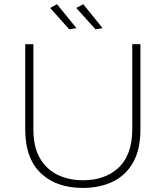

<svg xmlns="http://www.w3.org/2000/svg" viewBox="-20 -916 811 940"><path d="M385.5 4Q260.5 4 186 -62.5Q103.5 -135.5 103.5 -282.5V-699.5H143.5V-282.5Q143.5 -196.5 175.5 -141.5Q207.5 -86.5 262.5 -60Q317.5 -33.5 385.5 -33.5Q490.5 -33.5 555 -90Q627.5 -153.5 627.5 -282.5V-699.5H667.5V-282.5Q667.5 -184.5 631.8 -121Q596 -57.5 532.5 -26.8Q469 4 385.5 4ZM319 -772.5 225.5 -877 259 -895.5 354.5 -778ZM447.5 -772.5 353.5 -877 387.5 -895.5 482.5 -778Z"/></svg>

Font: Argentum Novus ExtraLight
Style: Regular
Weight: 250
Designer: Julieta Ulanovsky (font) & Cristiano Sobral (main changes)
Foundry: Julieta Ulanovsky (font) & Cristiano Sobral (main changes)
Version: Version 3.00;November 27, 2020;FontCreator 13.0.0.2655 64-bi